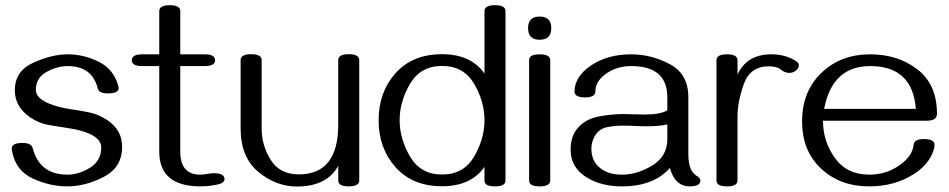

<svg xmlns="http://www.w3.org/2000/svg" viewBox="-20 -694 3592 727"><path d="M234.9 11.7Q168.9 11.7 104.7 -17.8Q40.5 -47.4 26.4 -118.2Q24.4 -127 24.4 -131.3Q24.4 -152.8 64.9 -152.8Q98.6 -152.8 103.5 -133.8Q129.9 -32.7 234.9 -32.7Q278.8 -32.7 321 -59.1Q363.3 -85.4 363.3 -135.7Q363.3 -168 317.4 -188Q287.1 -201.7 237.3 -209Q201.2 -214.4 164.6 -220.7Q127.9 -227.1 95.2 -249Q36.1 -289.1 36.1 -352.1Q36.1 -424.8 106 -456.5Q175.8 -488.3 236.3 -488.3Q296.4 -488.3 352.5 -460.9Q408.7 -433.6 426.8 -372.6Q429.2 -364.3 429.2 -360.8Q429.2 -340.3 389.2 -340.3Q354.5 -340.3 350.1 -358.9Q329.1 -443.8 236.3 -443.8Q196.8 -443.8 156.2 -421.6Q115.7 -399.4 115.7 -353.5Q115.7 -321.8 167 -301.3Q199.2 -288.1 245.6 -280.8Q280.3 -275.9 315.9 -268.8Q351.6 -261.7 384.8 -240.2Q442.4 -202.6 442.4 -138.7Q442.4 -60.1 372.8 -24.2Q303.2 11.7 234.9 11.7Z M737.3 11.7Q583 10.7 583 -119.6V-443.8H518.6Q479 -443.8 479 -465.8Q479 -488.3 518.6 -488.3H583V-651.9Q583 -674.3 623 -674.3Q662.6 -674.3 662.6 -651.9V-488.3H754.4Q794.4 -488.3 794.4 -465.8Q794.4 -443.8 754.4 -443.8H662.6V-119.6Q662.6 -33.2 737.3 -32.7Q751.5 -32.7 764.2 -35.4Q776.9 -38.1 789.6 -38.1Q830.1 -38.1 830.1 -15.6Q830.1 0.5 795.9 6.3Q766.6 11.7 737.3 11.7Z M931.2 -488.8Q970.7 -488.8 970.7 -466.3V-207.5Q970.7 -143.6 1005.1 -88.6Q1039.6 -33.7 1111.3 -33.7Q1260.7 -33.7 1260.7 -221.7V-466.3Q1260.7 -488.8 1300.3 -488.8Q1340.3 -488.8 1340.3 -466.3V-10.7Q1340.3 11.7 1300.3 11.7Q1260.7 11.7 1260.7 -10.7V-65.9Q1217.3 12.2 1104.5 12.2Q1026.4 12.7 958.7 -42.7Q891.1 -98.1 891.1 -207.5V-466.3Q891.1 -488.8 931.2 -488.8Z M1653.8 -488.8Q1763.2 -488.8 1814.5 -415.5V-652.3Q1814.5 -674.3 1854 -674.3Q1894 -674.3 1894 -652.3V-10.3Q1894 11.7 1854 11.7Q1814.5 11.7 1814.5 -10.3V-62Q1763.2 11.2 1653.8 11.2Q1542 11.2 1477.8 -60.8Q1413.6 -132.8 1413.6 -238.8Q1413.6 -345.2 1477.8 -417Q1542 -488.8 1653.8 -488.8ZM1653.8 -444.3Q1572.8 -444.3 1533 -377.2Q1493.2 -310.1 1493.2 -238.8Q1493.2 -168 1533 -100.6Q1572.8 -33.2 1653.8 -33.2Q1735.4 -33.2 1774.9 -100.6Q1814.5 -168 1814.5 -238.8Q1814.5 -310.1 1774.9 -377.2Q1735.4 -444.3 1653.8 -444.3Z M2023.4 -631.3Q2067.4 -631.3 2067.4 -587.4Q2067.4 -543.5 2023.4 -543.5Q1979.5 -543.5 1979.5 -587.4Q1979.5 -631.3 2023.4 -631.3ZM1983.4 -466.3Q1983.4 -488.3 2023.4 -488.3Q2063.5 -488.3 2063.5 -466.3V-10.7Q2063.5 11.7 2023.4 11.7Q1983.4 11.7 1983.4 -10.7Z M2592.3 11.7Q2535.2 11.7 2516.6 -58.1Q2455.1 11.7 2335 11.7Q2261.2 11.7 2208.5 -18.1Q2140.6 -55.7 2140.6 -127.9Q2140.6 -180.2 2169.9 -211.9Q2199.7 -244.1 2248.3 -253.2Q2296.9 -262.2 2344.2 -262.2Q2359.9 -262.2 2379.6 -261.2Q2399.4 -260.3 2419.9 -260.3Q2481 -260.3 2506.8 -276.4V-325.7Q2506.8 -443.8 2370.1 -443.8Q2318.8 -443.8 2279.3 -418Q2234.4 -388.7 2234.4 -347.7Q2234.4 -325.2 2194.8 -325.2Q2155.3 -325.2 2155.3 -347.7Q2156.2 -404.8 2218.8 -446.8Q2280.8 -488.3 2370.1 -488.3Q2445.8 -488.3 2516.1 -451.2Q2586.4 -414.1 2586.4 -325.7V-111.3Q2586.4 -75.2 2595.7 -54.2Q2604.5 -35.6 2621.1 -25.9Q2631.8 -19.5 2631.8 -10.7Q2631.8 11.7 2592.3 11.7ZM2335 -32.7Q2392.6 -32.7 2449.7 -67.4Q2506.8 -102.1 2506.8 -167V-222.7Q2475.1 -215.8 2430.2 -215.8Q2407.7 -215.8 2385.3 -217Q2362.8 -218.3 2340.3 -218.3Q2311 -218.8 2279.3 -212.6Q2247.6 -206.5 2231.4 -177.7Q2219.2 -156.2 2219.2 -129.4Q2220.2 -82 2253.9 -56.6Q2284.2 -32.7 2335 -32.7Z M2732.9 11.7Q2692.9 11.7 2692.9 -10.7V-465.8Q2692.9 -488.3 2732.9 -488.3Q2772.5 -488.3 2772.5 -465.8V-411.6Q2807.6 -488.3 2900.4 -488.3Q2955.1 -488.3 2995.1 -461.9Q3004.9 -455.6 3004.9 -446.3Q3004.9 -435.1 2991.7 -425.3Q2981.4 -418 2968.8 -418Q2951.7 -418 2937 -430.4Q2922.4 -442.9 2890.6 -442.9Q2820.8 -442.9 2796.6 -376Q2772.5 -309.1 2772.5 -251V-10.7Q2772.5 11.7 2732.9 11.7Z M3271 11.7Q3161.1 11.7 3089.1 -55.4Q3017.1 -122.6 3017.1 -234.4Q3017.1 -347.7 3090.1 -418Q3163.1 -488.3 3274.9 -488.3Q3379.9 -488.3 3453.9 -431.2Q3527.8 -374 3527.8 -263.2Q3527.8 -236.8 3488.3 -236.8H3096.2Q3096.2 -158.7 3141.4 -95.7Q3186.5 -32.7 3271.5 -32.7Q3333.5 -32.7 3382.3 -65.9Q3435.1 -101.1 3439.5 -146.5Q3441.9 -167.5 3478.5 -167.5Q3518.6 -167.5 3518.6 -145.5Q3518.6 -129.9 3507.8 -107.4Q3488.3 -66.4 3443.4 -37.1Q3370.1 11.7 3271 11.7ZM3447.8 -281.7Q3435.5 -443.8 3274.9 -443.8Q3131.3 -443.8 3100.6 -281.7Z"/></svg>

Font: Gayathri
Style: Regular
Weight: 400
Designer: Binoy Dominic <binoy.domenic@gmail.com>
Foundry: SMC
Version: Version 1.000